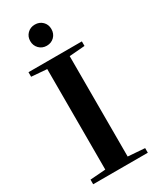

<svg xmlns="http://www.w3.org/2000/svg" viewBox="-217 -921 806 984"><g transform="rotate(-30 186.0 -429.0)"><path d="M111.8 -796.4Q111.8 -822.8 129.6 -840.6Q147.5 -858.4 174.3 -858.4Q201.2 -858.4 219 -840.8Q236.8 -823.2 236.8 -796.4Q236.8 -769 219 -751.2Q201.2 -733.4 174.3 -733.4Q147.5 -733.4 129.6 -751.5Q111.8 -769.5 111.8 -796.4ZM24.4 0V-27.3L115.7 -34.2V-628.9L24.4 -636.2V-663.1H340.3V-636.2L248.5 -628.9V-34.7L347.7 -27.3V0Z"/></g></svg>

Font: Elstob SemiBold
Style: Regular
Weight: 600
Designer: Peter S. Baker
Version: Version 1.015